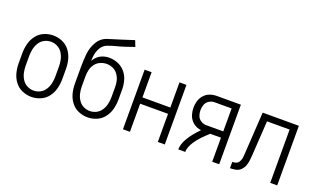

<svg xmlns="http://www.w3.org/2000/svg" viewBox="-77 -1166 2655 1605"><g transform="rotate(20 1250.0 -363.5)"><path d="M250 8Q208 8 168.5 -9Q129 -26 103 -60.5Q77 -95 66.5 -136.5Q56 -178 56 -220V-310Q56 -352 66.5 -393.5Q77 -435 103 -469.5Q129 -504 168.5 -521Q208 -538 250 -538Q292 -538 331.5 -521Q371 -504 397 -469.5Q423 -435 433.5 -393.5Q444 -352 444 -310V-220Q444 -178 433.5 -136.5Q423 -95 397 -60.5Q371 -26 331.5 -9Q292 8 250 8ZM250 -48Q281 -48 308.5 -62.5Q336 -77 352.5 -103.5Q369 -130 375.5 -160Q382 -190 382 -220V-310Q382 -340 375.5 -370Q369 -400 352.5 -426.5Q336 -453 308.5 -467.5Q281 -482 250 -482Q219 -482 191.5 -467.5Q164 -453 147.5 -426.5Q131 -400 124.5 -370Q118 -340 118 -310V-220Q118 -190 124.5 -160Q131 -130 147.5 -103.5Q164 -77 191.5 -62.5Q219 -48 250 -48Z M750 8Q708 8 668.5 -9Q629 -26 603 -60.5Q577 -95 566.5 -136.5Q556 -178 556 -220V-340Q556 -354 556 -369Q556 -427 561.5 -485Q567 -543 597 -595Q627 -647 683.5 -665Q740 -683 795 -699.5Q850 -716 905 -735L926 -682Q889 -669 852 -656.5Q815 -644 777 -634.5Q739 -625 701.5 -611Q664 -597 644.5 -561.5Q625 -526 621 -487Q619 -466 618 -446Q629 -464 643 -479Q664 -501 693 -512Q722 -523 752 -523Q793 -523 831 -507.5Q869 -492 895.5 -460.5Q922 -429 933 -389.5Q944 -350 944 -310V-220Q944 -178 933.5 -136.5Q923 -95 897 -60.5Q871 -26 831.5 -9Q792 8 750 8ZM750 -48Q781 -48 808.5 -62.5Q836 -77 852.5 -103.5Q869 -130 875.5 -160Q882 -190 882 -220V-310Q882 -339 875 -367Q868 -395 850.5 -419Q833 -443 806 -455Q779 -467 751 -467Q722 -467 694.5 -455Q667 -443 649.5 -419.5Q632 -396 625 -367.5Q618 -339 618 -310V-220Q618 -190 624.5 -160Q631 -130 647.5 -103.5Q664 -77 691.5 -62.5Q719 -48 750 -48Z M1064 0V-530H1126V-306H1374V-530H1436V0H1374V-250H1126V0Z M1556 0Q1556 -90 1680 -216Q1663 -218 1646 -224Q1616 -235 1595 -258Q1574 -281 1565 -311Q1556 -341 1556 -372Q1556 -403 1565 -432.5Q1574 -462 1595 -485.5Q1616 -509 1645.5 -519.5Q1675 -530 1706 -530H1920V0H1858V-214H1763Q1618 -87 1618 0ZM1858 -270V-474H1706Q1681 -474 1658.5 -460Q1636 -446 1627 -421.5Q1618 -397 1618 -371.5Q1618 -346 1627 -322Q1636 -298 1658.5 -284Q1681 -270 1706 -270Z M2016 0V-56Q2032 -56 2048 -61Q2064 -66 2073 -80.5Q2082 -95 2085.5 -110.5Q2089 -126 2090 -142.5Q2091 -159 2092 -175L2114 -530H2436V0H2374V-474H2173L2154 -171Q2152 -146 2149.5 -120.5Q2147 -95 2138 -71Q2129 -47 2110.5 -28.5Q2092 -10 2066.5 -5Q2041 0 2016 0Z"/></g></svg>

Font: Iosevka SS01 Light
Style: Regular
Weight: 300
Monospace: yes
Designer: Belleve Invis
Foundry: Belleve Invis
Version: 2.3.3; ttfautohint (v1.8.3)